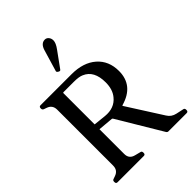

<svg xmlns="http://www.w3.org/2000/svg" viewBox="-301 -1233 1375 1375"><g transform="rotate(-45 387.0 -545.5)"><path d="M320 -859 317 -861Q305 -868 310 -879L358 -1040Q374 -1091 413 -1091Q430 -1091 441.5 -1077Q453 -1063 453 -1043Q453 -1017 425 -979L341 -863Q334 -850 320 -859ZM59 0Q44 0 44 -16V-20Q44 -35 57 -37H56L76 -44Q121 -59 121 -107V-673Q121 -721 76 -736L56 -743Q44 -748 44 -760V-764Q44 -780 59 -780H373Q492 -780 561 -719.5Q630 -659 630 -556Q630 -409 474 -365Q470 -364 472 -360L642 -93Q663 -58 705 -49L761 -37Q774 -35 774 -20V-16Q774 0 759 0H574Q565 0 559 -9L358 -345Q354 -350 350 -350L236 -360V-109Q236 -60 284 -48L327 -37Q340 -35 340 -20V-16Q340 0 325 0ZM330 -399Q420 -390 469 -451Q505 -494 505 -566Q505 -684 424 -718Q399 -730 346 -730H241Q236 -730 236 -725V-409Z"/></g></svg>

Font: Caslon OS
Style: Regular
Weight: 400
Designer: Alfredo Marco Pradil
Foundry: Hanken Design Co.
Version: Version 1.000;PS 001.000;hotconv 1.0.88;makeotf.lib2.5.64775